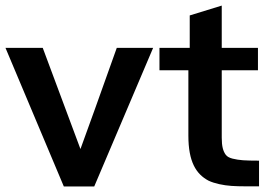

<svg xmlns="http://www.w3.org/2000/svg" viewBox="-31 -674 1009 694"><path d="M309.6 0 522.5 -501H391.1C329.1 -327.1 285.6 -205.1 259.8 -135.3C255.4 -146.5 210 -268.1 123.5 -501H-11.2L199.7 0Z M905.3 -93.3C880.4 -93.3 861.3 -93.8 847.7 -94.7C834 -95.7 821.3 -97.7 809.6 -100.6C798.3 -103.5 790 -107.9 785.2 -114.3C775.4 -127.4 770.5 -145 770.5 -176.3V-419.9H901.4V-501H770.5V-653.8L654.8 -618.2V-501H545.4V-419.9H649.9V-183.6C649.9 -89.4 677.7 -44.9 722.7 -21C744.1 -10.7 776.9 -3.9 805.7 -2C819.8 -1 836.9 -0.5 856.4 -0.5H905.3Z"/></svg>

Font: Ride
Style: Bold
Weight: 700
Version: Version 3.000